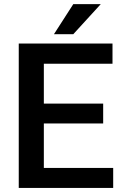

<svg xmlns="http://www.w3.org/2000/svg" viewBox="-20 -925 605 945"><path d="M487.8 -317.4H195.8V-98.6H537.1V0H72.3V-710.9H533.7V-611.3H195.8V-415H487.8ZM340.8 -904.8H476.1L340.8 -756.8H245.6Z"/></svg>

Font: TypoPRO Roboto
Style: Regular
Weight: 500
Designer: Google
Version: Version 2.136; 2016